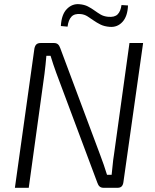

<svg xmlns="http://www.w3.org/2000/svg" viewBox="-20 -895 738 915"><path d="M662 -690 568 -26Q566 -13 559.5 -6.5Q553 0 540 0H474Q462 0 455 -6Q448 -12 444 -24L248 -548Q241 -566 234 -588Q227 -610 221 -629H201Q199 -608 197 -586.5Q195 -565 192 -543L117 0H51L144 -664Q147 -678 154 -684Q161 -690 174 -690H237Q249 -690 256 -684Q263 -678 267 -666L458 -155Q466 -134 474.5 -109.5Q483 -85 490 -62H512Q515 -86 517 -109.5Q519 -133 523 -157L597 -690ZM358 -875Q382 -873 398.5 -864.5Q415 -856 429.5 -845.5Q444 -835 459 -826Q474 -817 495 -815Q526 -812 540.5 -826.5Q555 -841 559 -871L590 -869Q588 -817 563.5 -790.5Q539 -764 503 -767Q477 -769 459 -778Q441 -787 426 -797.5Q411 -808 397 -817Q383 -826 365 -828Q335 -831 320.5 -815.5Q306 -800 302 -768L270 -771Q273 -826 298.5 -852Q324 -878 358 -875Z"/></svg>

Font: Exo 2 Light
Style: Italic
Weight: 300
Italic angle: -8°
Designer: Natanael Gama
Foundry: Natanael Gama
Version: Version 2.010